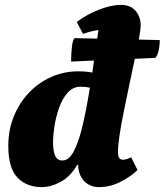

<svg xmlns="http://www.w3.org/2000/svg" viewBox="-20 -754 674 786"><path d="M151 12Q89 12 51.5 -27Q14 -66 14 -157Q14 -222 36.5 -277.5Q59 -333 98.5 -374.5Q138 -416 190 -439Q242 -462 300 -462Q332 -462 358 -457Q364 -498 370 -541.5Q376 -585 383 -631Q352 -627 320 -615L294 -664Q337 -696 386.5 -715Q436 -734 474 -734Q515 -734 535.5 -709Q556 -684 556 -650Q556 -636 549.5 -599.5Q543 -563 532 -513Q521 -463 509.5 -407.5Q498 -352 487 -298.5Q476 -245 469.5 -201.5Q463 -158 463 -132Q463 -113 468.5 -106.5Q474 -100 484 -100Q489 -100 498 -102.5Q507 -105 517 -110L543 -58Q518 -33 475 -10.5Q432 12 385 12Q365 12 350 5Q335 -2 324 -13Q300 -40 300 -79H296Q269 -32 229 -10Q189 12 151 12ZM197 -174Q197 -137 205.5 -117Q214 -97 236 -97Q262 -97 282 -134.5Q302 -172 318 -239.5Q334 -307 348 -395Q330 -399 310 -399Q278 -399 256 -373.5Q234 -348 221 -310Q208 -272 202.5 -235Q197 -198 197 -174ZM271 -502Q271 -514 272 -533Q273 -552 275.5 -570.5Q278 -589 285 -598L634 -590Q634 -565 628.5 -543.5Q623 -522 615 -517Z"/></svg>

Font: Petrona Black
Style: Italic
Weight: 900
Italic angle: -9°
Designer: Ringo R. Seeber
Foundry: Ringo R. Seeber
Version: Version 2.001; ttfautohint (v1.8.3)